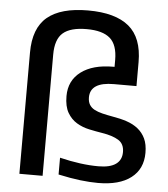

<svg xmlns="http://www.w3.org/2000/svg" viewBox="-56 -861 806 923"><g transform="rotate(5 347.0 -400.0)"><path d="M71 -585Q71 -703 136 -757Q201 -811 332 -811Q464 -811 529.5 -756.5Q595 -702 595 -585V-469H486Q372 -469 372 -395Q372 -374 380.5 -360Q389 -346 405 -337.5Q421 -329 443.5 -323.5Q466 -318 494 -313Q531 -307 562.5 -296.5Q594 -286 617 -267.5Q640 -249 653 -221.5Q666 -194 666 -153Q666 -75 610 -32Q554 11 451 11Q412 11 365.5 5.5Q319 0 259 -13V-94Q362 -69 446 -69Q502 -69 530 -89Q558 -109 558 -147Q558 -187 529.5 -204.5Q501 -222 451 -230Q420 -235 387 -242Q354 -249 326.5 -265.5Q299 -282 281.5 -312Q264 -342 264 -392Q264 -467 320.5 -509.5Q377 -552 476 -552H482V-585Q482 -658 446 -689.5Q410 -721 333 -721Q255 -721 219 -690Q183 -659 183 -585V0H71Z"/></g></svg>

Font: Encode Sans Normal
Style: Medium
Weight: 500
Designer: Pablo Impallari, Andres Torresi
Foundry: Pablo Impallari, Andres Torresi
Version: Version 1.000; ttfautohint (v1.00) -l 8 -r 50 -G 200 -x 14 -